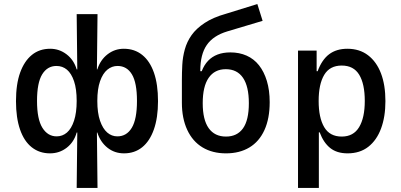

<svg xmlns="http://www.w3.org/2000/svg" viewBox="-20 -749 1983 949"><path d="M359 180 362 -94H359Q346 -47 310 -19Q274 9 227 9Q175 9 137 -21Q99 -51 79 -109Q59 -167 59 -249Q59 -333 79.5 -390Q100 -447 137.5 -477.5Q175 -508 228 -508Q273 -508 309 -480.5Q345 -453 359 -406H362L359 -679H462L459 -406H461Q476 -453 511.5 -480.5Q547 -508 592 -508Q645 -508 683 -477.5Q721 -447 741 -389.5Q761 -332 761 -249Q761 -167 740.5 -109Q720 -51 682.5 -21Q645 9 593 9Q546 9 511 -19Q476 -47 461 -94H459L462 180ZM260 -75Q289 -75 311 -94Q333 -113 346 -152.5Q359 -192 359 -250Q359 -309 346 -347.5Q333 -386 311 -404.5Q289 -423 259 -423Q214 -423 188.5 -381.5Q163 -340 163 -250Q163 -160 189.5 -117.5Q216 -75 260 -75ZM560 -75Q606 -75 631.5 -117.5Q657 -160 657 -250Q657 -340 632 -381.5Q607 -423 561 -423Q533 -423 510.5 -404.5Q488 -386 474.5 -347.5Q461 -309 461 -250Q461 -191 474.5 -152Q488 -113 510 -94Q532 -75 560 -75Z M1097 9Q1030 9 981 -20.5Q932 -50 905.5 -107Q879 -164 879 -241V-352Q879 -390 881 -428.5Q883 -467 893.5 -505Q904 -543 927 -575.5Q950 -608 991.5 -635.5Q1033 -663 1097 -681L1252 -729L1278 -646L1104 -594Q1034 -573 1002 -526.5Q970 -480 970 -400V-397H977Q989 -428 1008.5 -448.5Q1028 -469 1055.5 -479.5Q1083 -490 1119 -490Q1163 -490 1199 -474Q1235 -458 1260 -426.5Q1285 -395 1299 -349Q1313 -303 1313 -244Q1313 -163 1287 -106Q1261 -49 1212.5 -20Q1164 9 1097 9ZM1097 -74Q1152 -74 1181 -114.5Q1210 -155 1210 -239Q1210 -322 1181 -364.5Q1152 -407 1096 -407Q1041 -407 1011.5 -364.5Q982 -322 982 -239Q982 -157 1011.5 -115.5Q1041 -74 1097 -74Z M1453 180V-499H1545V-397H1550Q1571 -454 1607 -481Q1643 -508 1697 -508Q1757 -508 1799 -476Q1841 -444 1863 -386.5Q1885 -329 1885 -249Q1885 -172 1863.5 -114Q1842 -56 1800.5 -23.5Q1759 9 1698 9Q1645 9 1612 -17.5Q1579 -44 1560 -95H1556V180ZM1669 -74Q1727 -74 1755 -120.5Q1783 -167 1783 -250Q1783 -334 1755.5 -379.5Q1728 -425 1669 -425Q1610 -425 1582.5 -379Q1555 -333 1555 -250Q1555 -167 1582.5 -120.5Q1610 -74 1669 -74Z"/></svg>

Font: Nunito Sans 7pt Condensed SemiBold
Style: Regular
Weight: 600
Width: 3
Designer: Vernon Adams
Foundry: Vernon Adams
Version: Version 3.101;gftools[0.9.27]